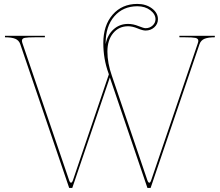

<svg xmlns="http://www.w3.org/2000/svg" viewBox="-20 -939 1100 961"><path d="M508.8 -718.3Q517.6 -764.2 547.9 -791.7Q578.1 -819.3 621.1 -819.3Q646.5 -819.3 672.9 -808.6Q699.2 -797.9 708.5 -797.9Q729.5 -797.9 743.9 -811.3Q758.3 -824.7 758.3 -842.8Q758.3 -868.2 732.2 -887.9Q706.1 -907.7 667.5 -907.7Q596.2 -907.7 552.5 -857.7Q508.8 -807.6 508.8 -723.6ZM4.9 -759.8H204.6V-752.4H168.9H157.7Q117.7 -752.4 103.8 -749.5Q89.8 -746.6 89.8 -734.9Q89.8 -729.5 92.8 -721.2L324.7 -40.5Q329.6 -24.4 335.4 -24.4Q341.3 -24.4 346.2 -40L524.9 -566.9L522.5 -574.2Q497.1 -644 497.1 -723.6Q497.1 -812 543.9 -865.7Q590.8 -919.4 667.5 -919.4Q710.4 -919.4 740.5 -897Q770.5 -874.5 770.5 -842.8Q770.5 -818.8 752.4 -802.5Q734.4 -786.1 708.5 -786.1Q694.3 -786.1 668.5 -796.9Q642.6 -807.6 621.1 -807.6Q574.7 -807.6 546.1 -772.7Q517.6 -737.8 517.6 -680.7Q517.6 -623.5 540 -559.6L716.3 -40.5Q721.2 -24.4 727.5 -24.4Q732.9 -24.4 737.8 -40L969.7 -721.2Q972.7 -729.5 972.7 -734.4Q972.7 -746.1 958.3 -749.3Q943.8 -752.4 903.8 -752.4H877.9V-759.8H1055.2V-752.4Q1022 -752.4 1003.7 -744.9Q985.4 -737.3 978.5 -717.8L733.9 1.5H717.8L529.8 -551.3L341.8 1.5H326.2L81.5 -717.8Q74.7 -737.3 56.4 -744.9Q38.1 -752.4 4.9 -752.4Z"/></svg>

Font: ZnikomitNo24
Style: Thin
Weight: 300
Designer: gluk
Foundry: gluk
Version: Version 0.55